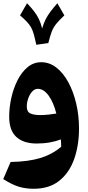

<svg xmlns="http://www.w3.org/2000/svg" viewBox="-20 -874 541 1183"><path d="M277.8 -608.9 203.6 -598.1Q195.3 -637.7 188.2 -662.8Q181.2 -688 171.1 -705.8Q161.1 -723.6 145.3 -740.2Q129.4 -756.8 103.5 -779.3L146.5 -854Q172.9 -826.7 190.4 -803.7Q208 -780.8 219.7 -756.3Q231.4 -731.9 239.7 -698.7Q249 -730.5 261 -754.4Q272.9 -778.3 290.3 -801.5Q307.6 -824.7 333.5 -854L376.5 -779.3Q343.3 -748 325.7 -726.1Q308.1 -704.1 298.3 -678Q288.6 -651.9 277.8 -608.9ZM187 289.1Q139.6 289.1 98.1 277.1Q56.6 265.1 0 229.5L45.4 124Q154.8 122.1 228.5 99.6Q302.2 77.1 356.9 30.3Q356.9 19 356.4 8.1Q356 -2.9 355 -15.1Q325.2 -3.4 287.4 3.4Q249.5 10.3 206.1 10.3Q124.5 10.3 80.6 -30.3Q36.6 -70.8 36.6 -153.8Q36.6 -211.9 49.8 -271.2Q63 -330.6 88.4 -380.4Q113.8 -430.2 150.4 -460.4Q187 -490.7 233.9 -490.7Q284.7 -490.7 327.1 -457.8Q369.6 -424.8 400.9 -367.4Q432.1 -310.1 449.5 -236.3Q466.8 -162.6 466.8 -81.5Q466.8 21 437.3 105.2Q407.7 189.5 345.9 239.3Q284.2 289.1 187 289.1ZM327.1 -174.3Q310.1 -242.7 279.8 -284.7Q249.5 -326.7 212.4 -326.7Q193.4 -326.7 178 -309.6Q162.6 -292.5 153.8 -267.3Q145 -242.2 145 -217.3Q145 -185.5 166.7 -175.3Q188.5 -165 226.6 -165Q251 -165 277.8 -167.7Q304.7 -170.4 327.1 -174.3Z"/></svg>

Font: Pinar-FD ExtraBold
Style: Regular
Weight: 800
Designer: Amin Abedi
Version: Version 3.000